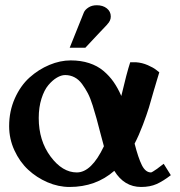

<svg xmlns="http://www.w3.org/2000/svg" viewBox="-20 -726 701 748"><path d="M487.3 -483.4H510.3Q533.2 -481.9 555.7 -472.2Q578.1 -462.4 589.4 -453.1L600.6 -444.3Q597.2 -434.1 590.8 -411.9Q584.5 -389.6 581.5 -380.4V-380.9Q568.4 -334 560.3 -307.4Q552.2 -280.8 536.6 -239.5Q521 -198.2 504.4 -166.5Q518.6 -110.8 532.7 -82.5Q546.9 -54.2 568.4 -54.2Q571.8 -54.2 594.2 -69.8H593.8Q596.2 -71.8 617.7 -87.9L645.5 -43.5Q615.7 -20.5 590.1 -9Q564.5 2.4 529.8 2.4Q463.9 2.4 425.3 -60.5Q353.5 2.4 251 2.4Q207.5 2.4 165 -15.9Q122.6 -34.2 89.6 -64.9Q56.6 -95.7 36.1 -140.4Q15.6 -185.1 15.6 -234.4Q15.6 -293 37.8 -342.8Q60.1 -392.6 95.2 -424.1Q130.4 -455.6 172.4 -473.1Q214.4 -490.7 255.4 -490.7Q294.9 -490.7 327.1 -480.2Q359.4 -469.7 382.6 -450.2Q405.8 -430.7 422.4 -407Q439 -383.3 452.6 -352.1Q473.6 -441.9 487.3 -483.4ZM279.3 -54.2Q336.4 -54.2 384.8 -156.2Q379.4 -175.3 370.8 -208.5Q362.3 -241.7 356.2 -263.9Q350.1 -286.1 341.1 -314.9Q332 -343.8 322.3 -362.5Q312.5 -381.3 299.6 -398.9Q286.6 -416.5 270 -425Q253.4 -433.6 233.9 -433.6Q218.8 -433.6 201.7 -423.6Q184.6 -413.6 168.5 -394.5Q152.3 -375.5 141.6 -341.8Q130.9 -308.1 130.9 -266.1Q130.9 -178.2 177 -116.2Q223.1 -54.2 279.3 -54.2ZM312.5 -540H251.5L306.6 -677.2Q311 -688 324.5 -696.8Q337.9 -705.6 356.9 -705.6Q380.9 -705.6 396.2 -693.4Q411.6 -681.2 411.6 -661.6Q411.6 -645 397.9 -631.3H398.4Q384.3 -616.7 355.2 -585.7Q326.2 -554.7 312.5 -540Z"/></svg>

Font: Flanker
Style: Bold
Weight: 700
Designer: Flanker
Foundry: Flanker
Version: Version 2.021